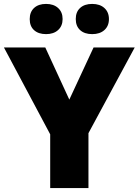

<svg xmlns="http://www.w3.org/2000/svg" viewBox="-20 -955 704 975"><path d="M153.1 -914.6Q175.3 -935.1 213.9 -935.1Q252.4 -935.1 275.1 -914.3Q297.9 -893.6 297.9 -858.4Q297.9 -823.2 275.1 -802.5Q252.4 -781.7 213.9 -781.7Q175.3 -781.7 153.1 -801.8Q130.9 -821.8 130.9 -857.9Q130.9 -894 153.1 -914.6ZM364.7 -858.4Q364.7 -894.5 387 -914.8Q409.2 -935.1 448.2 -935.1Q487.3 -935.1 510.3 -914.1Q533.2 -893.1 533.2 -858.2Q533.2 -823.2 510.3 -802.5Q487.3 -781.7 448.2 -781.7Q409.2 -781.7 387 -802Q364.7 -822.3 364.7 -858.4ZM429.2 0H234.9V-272.9L0 -713.9H210L332 -449.2L455.1 -713.9H664.1L429.2 -278.8Z"/></svg>

Font: Open Sans Hebrew Extra Bold
Style: Regular
Weight: 800
Foundry: Ascender Corporation, Yanek Iontef
Version: Version 2.001;PS 002.001;hotconv 1.0.70;makeotf.lib2.5.58329